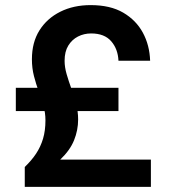

<svg xmlns="http://www.w3.org/2000/svg" viewBox="-20 -732 671 752"><path d="M77 0V-78Q104 -104 121.5 -130.5Q139 -157 148.5 -188.5Q158 -220 158 -261Q158 -290 150 -318Q142 -346 131.5 -374.5Q121 -403 113 -434Q105 -465 105 -500Q105 -566 134.5 -613Q164 -660 216 -686Q268 -712 335 -712Q412 -712 462.5 -682.5Q513 -653 539.5 -604Q566 -555 568 -494H444Q442 -540 415.5 -570.5Q389 -601 337 -601Q309 -601 285.5 -589Q262 -577 247.5 -553.5Q233 -530 233 -494Q233 -469 241 -441.5Q249 -414 259.5 -385Q270 -356 278 -325.5Q286 -295 286 -264Q286 -222 270 -182.5Q254 -143 216 -107H571V0ZM42 -297V-388H444V-297Z"/></svg>

Font: DM Sans 12pt
Style: Bold
Weight: 700
Version: Version 4.004;gftools[0.9.30]